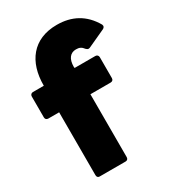

<svg xmlns="http://www.w3.org/2000/svg" viewBox="-201 -908 951 1058"><g transform="rotate(-30 274.5 -379.0)"><path d="M116 42H282C292 42 299 35 299 24V-376H428C439 -376 446 -383 446 -394V-527C446 -537 439 -545 428 -545H296L295 -552C295 -603 317 -630 353 -630C374 -630 387 -625 401 -606C406 -601 411 -598 416 -598C419 -598 422 -599 425 -600L538 -652C545 -656 549 -661 549 -668C549 -670 548 -673 547 -676C498 -761 424 -800 329 -800C176 -800 100 -695 100 -547V-545H31C20 -545 13 -537 13 -527V-394C13 -383 20 -376 31 -376H100V24C100 35 106 42 116 42Z"/></g></svg>

Font: LINE Seed JP App_OTF ExtraBold
Style: Regular
Weight: 800
Designer: LINE & Fontrix & Fontworks
Version: Version 1.013